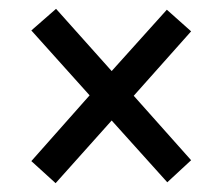

<svg xmlns="http://www.w3.org/2000/svg" viewBox="-20 -576 508 435"><path d="M106 -161 233 -303 359 -163 413 -213 283 -359 413 -505 358 -554 233 -415 107 -556 51 -507 183 -360 51 -211Z"/></svg>

Font: Noto Serif Khmer Condensed Black
Style: Regular
Weight: 900
Width: 3
Designer: Danh Hong and the Monotype Design Team
Foundry: Monotype Imaging Inc.
Version: Version 2.004